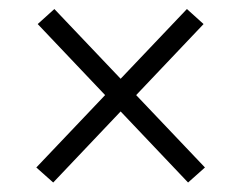

<svg xmlns="http://www.w3.org/2000/svg" viewBox="-20 -518 522 415"><path d="M423 -156 386.5 -123.5 61.5 -466 97.5 -498.5ZM58.5 -156 384 -498.5 420 -466 95 -123.5Z"/></svg>

Font: Anek Telugu Light
Style: Regular
Weight: 300
Version: Version 1.003